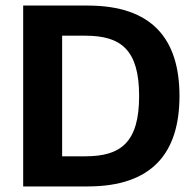

<svg xmlns="http://www.w3.org/2000/svg" viewBox="-20 -670 690 690"><path d="M295 0C525.8 0 625 -119.2 625 -325C625 -530.8 525.8 -650 295 -650H63.3V0ZM203.3 -541.7H286.7C414.2 -541.7 480 -491.7 480 -325C480 -158.3 414.2 -108.3 286.7 -108.3H203.3Z"/></svg>

Font: Familjen Grotesk
Style: Bold
Weight: 700
Designer: Anders Wikstroem, Jonas Baeckman, Matilda Gysing, Kristian Moeller
Foundry: Familjen STHLM AB
Version: Version 2.000